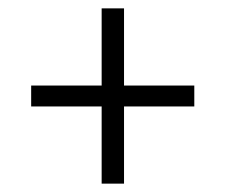

<svg xmlns="http://www.w3.org/2000/svg" viewBox="-20 -541 539 459"><path d="M276.5 -102H223V-521H276.5ZM54.5 -286.5V-336.5H444.5V-286.5Z"/></svg>

Font: Anek Gujarati Light
Style: Regular
Weight: 300
Designer: Mrunmayee Ghaisas (Gujarati), Yesha Goshar (Latin)
Foundry: Ek Type
Version: Version 1.003